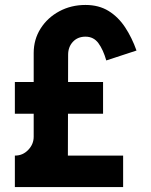

<svg xmlns="http://www.w3.org/2000/svg" viewBox="-20 -755 611 775"><path d="M40 0V-127H41Q72 -127 94 -150Q116 -173 116 -203V-541Q116 -596 144 -640Q172 -684 219.5 -709.5Q267 -735 325 -735Q379 -735 418.2 -710.8Q457.5 -686.5 485 -644.8Q512.5 -603 531 -551L409 -511Q396.5 -554.5 377.2 -580.8Q358 -607 325 -607Q293.5 -607 274.2 -586.2Q255 -565.5 255 -534L254 -127H477V0ZM40 -296V-424H396V-296Z"/></svg>

Font: Manrope ExtraLight ExtraBold
Style: Regular
Weight: 800
Version: Version 4.504